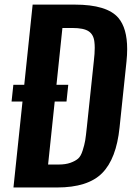

<svg xmlns="http://www.w3.org/2000/svg" viewBox="-20 -830 593 850"><path d="M192.9 -101.6H239.3Q270.5 -101.6 292 -109.4Q313.5 -117.2 325.7 -127.7Q337.9 -138.2 345.9 -163.6Q354 -189 357.2 -208.3Q360.4 -227.5 364.7 -269.5L395.5 -560.5Q399.4 -593.3 399.4 -618.2Q399.4 -632.8 397.9 -644.5Q394.5 -676.8 372.6 -691.4Q350.6 -706.1 300.8 -706.1H256.3L230 -454.6H282.2L274.4 -380.4H222.2ZM39.6 0 79.6 -380.4H31.2L39.1 -454.6H87.4L124.5 -809.6H311Q453.6 -809.6 503.9 -751Q543 -705.1 543 -612.8Q543 -586.9 540 -557.6L509.3 -265.6Q495.1 -127 432.1 -63.5Q369.1 0 232.4 0Z"/></svg>

Font: Oswald
Style: Medium
Weight: 500
Designer: Vernon Adams
Foundry: Vernon Adams
Version: 3.0; ttfautohint (v0.94.23-7a4d-dirty) -l 8 -r 50 -G 150 -x 